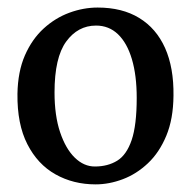

<svg xmlns="http://www.w3.org/2000/svg" viewBox="-20 -825 503 506"><path d="M232 -339.1Q173.1 -339.1 126.1 -365.6Q79.1 -392 52.1 -445Q25 -497.9 26 -577.8Q27 -636.4 45.7 -679.2Q64.5 -722 95.2 -750Q125.8 -777.9 162.9 -791.5Q199.9 -805.1 237.3 -805.1Q302 -805.1 346.8 -777.7Q391.7 -750.4 415 -698.6Q438.2 -646.7 437.2 -572.8Q436.7 -511.5 418.3 -467.3Q399.9 -423 369.8 -394.7Q339.7 -366.3 303.6 -352.7Q267.6 -339.1 232 -339.1ZM230.3 -386.2Q264.2 -386.3 288.9 -401.5Q313.6 -416.7 327 -456Q340.3 -495.3 340.3 -567.1Q340.3 -626.3 327.6 -669.1Q314.9 -711.8 290.9 -734.8Q266.9 -757.7 232.9 -757.6Q185.1 -757.5 154.4 -715.4Q123.7 -673.3 123.7 -581.5Q123.7 -520.2 138.4 -476.5Q153.1 -432.8 177.2 -409.4Q201.3 -386 230.3 -386.2Z"/></svg>

Font: Merriweather 7pt Light
Style: Regular
Weight: 300
Designer: Eben Sorkin
Foundry: Eben Sorkin
Version: Version 2.200;gftools[0.9.31]